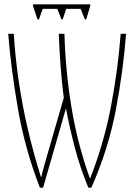

<svg xmlns="http://www.w3.org/2000/svg" viewBox="-20 -871 617 891"><path d="M399 -851V-844L380 -781H374L354 -830H287L271 -781H265L246 -830H178L161 -781H154L133 -844V-851ZM165 0Q96 -179 64 -362Q32 -545 18 -714H44Q50 -613 66 -501Q82 -389 108.5 -274.5Q135 -160 170 -50H172Q177 -75 185.5 -103.5Q194 -132 201 -158L276 -417Q267 -486 261 -566Q255 -646 253 -714H279Q284 -540 312 -371Q340 -202 397 -44H399Q464 -212 496 -382.5Q528 -553 540 -714H565Q552 -542 517.5 -360.5Q483 -179 404 0H390Q352 -92 328 -183Q304 -274 286 -368L180 0Z"/></svg>

Font: Noto Sans ExtraCondensed Thin
Style: Regular
Weight: 100
Width: 2
Designer: Monotype Design Team
Foundry: Monotype Imaging Inc.
Version: Version 2.013; ttfautohint (v1.8.4.7-5d5b)